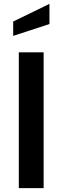

<svg xmlns="http://www.w3.org/2000/svg" viewBox="-20 -970 322 990"><path d="M205 0H77V-700H205ZM235 -846 48 -785V-859L235 -950Z"/></svg>

Font: Cabin
Style: Bold
Weight: 700
Designer: Pablo Impallari
Foundry: Pablo Impallari. www.impallari.com Igino Marini. www.ikern.com
Version: Version 1.005